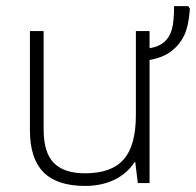

<svg xmlns="http://www.w3.org/2000/svg" viewBox="-20 -594 636 623"><path d="M121.6 -493.2V-173.8Q121.6 -99.1 154.5 -65.4Q187.5 -31.7 256.3 -31.7Q341.8 -31.7 381.3 -76.7Q420.9 -121.6 420.9 -220.7V-493.2H465.3V-437.5Q495.1 -442.4 512.7 -457.5Q530.3 -472.7 537.6 -498.5Q544.9 -524.4 544.9 -574.2H590.8L596.2 -565.4Q592.3 -509.8 577.6 -479.2Q563 -448.7 536.1 -428Q509.3 -407.2 465.3 -399.4V0H427.2L418.9 -67.9H416.5Q392.6 -30.8 351.1 -10.7Q309.6 9.3 256.3 9.3Q165 9.3 121.1 -35.2Q77.1 -79.6 77.1 -170.9V-493.2Z"/></svg>

Font: Bpm'online Open Sans Light
Style: Regular
Weight: 300
Foundry: Ascender Corporation
Version: Version 1.10